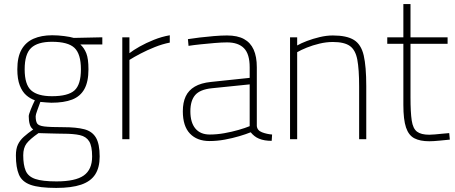

<svg xmlns="http://www.w3.org/2000/svg" viewBox="-20 -683 2233 942"><path d="M256 239Q173 239 130.5 224Q88 209 73 174Q58 139 58 80Q58 47 68 26Q78 5 97 -12Q116 -29 143 -48Q131 -56 126 -73Q121 -90 121 -113Q121 -121 131 -146Q141 -171 151 -191Q128 -199 108.5 -216Q89 -233 77 -264Q65 -295 65 -343Q65 -403 85.5 -439.5Q106 -476 144.5 -493Q183 -510 236 -510Q265 -510 295.5 -506Q326 -502 342 -497L482 -500V-465H374Q393 -448 403.5 -421.5Q414 -395 414 -343Q414 -282 394 -246Q374 -210 334 -194.5Q294 -179 232 -179Q226 -179 206.5 -180.5Q187 -182 178 -183Q171 -164 163 -142Q155 -120 155 -113Q155 -89 162 -77.5Q169 -66 198 -62.5Q227 -59 292 -59Q354 -59 393 -49Q432 -39 450.5 -8Q469 23 469 85Q469 139 447 173Q425 207 378 223Q331 239 256 239ZM257 207Q350 207 391 178Q432 149 432 85Q432 34 417.5 10.5Q403 -13 372 -20Q341 -27 290 -27Q280 -27 260.5 -27.5Q241 -28 220 -28.5Q199 -29 184.5 -29.5Q170 -30 169 -30Q126 0 110 21.5Q94 43 94 79Q94 126 106 154.5Q118 183 153 195Q188 207 257 207ZM235 -211Q314 -211 345.5 -239.5Q377 -268 377 -343Q377 -418 345.5 -448Q314 -478 235 -478Q165 -478 133 -448Q101 -418 101 -343Q101 -268 133 -239.5Q165 -211 235 -211Z M580 0V-500H615V-422Q634 -437 665 -454.5Q696 -472 734.5 -487.5Q773 -503 813 -510V-474Q777 -467 739.5 -452Q702 -437 669.5 -420Q637 -403 615 -389V0Z M1008 9Q947 9 912 -27.5Q877 -64 877 -137Q877 -180 891 -210Q905 -240 935.5 -258Q966 -276 1015 -281L1205 -301V-353Q1205 -418 1177 -446.5Q1149 -475 1094 -475Q1068 -475 1033 -472Q998 -469 964 -465.5Q930 -462 905 -458L902 -491Q926 -495 960 -499Q994 -503 1029.5 -506Q1065 -509 1094 -509Q1145 -509 1177 -491.5Q1209 -474 1224.5 -439.5Q1240 -405 1240 -353V-65Q1242 -43 1265.5 -34Q1289 -25 1315 -23L1313 8Q1296 8 1280 5.5Q1264 3 1250 -3Q1238 -8 1228 -16Q1218 -24 1210 -34Q1188 -25 1154.5 -15Q1121 -5 1083 2Q1045 9 1008 9ZM1009 -23Q1044 -23 1080.5 -29.5Q1117 -36 1150 -45.5Q1183 -55 1205 -64V-269L1019 -250Q961 -244 937.5 -216.5Q914 -189 914 -137Q914 -82 938.5 -52.5Q963 -23 1009 -23Z M1403 0V-500H1438V-460Q1457 -471 1486 -482Q1515 -493 1548.5 -501Q1582 -509 1613 -509Q1681 -509 1716.5 -487Q1752 -465 1764.5 -411Q1777 -357 1777 -260V0H1742V-258Q1742 -343 1733 -390.5Q1724 -438 1696.5 -457.5Q1669 -477 1613 -477Q1581 -477 1547.5 -469Q1514 -461 1485.5 -449.5Q1457 -438 1438 -427V0Z M2086 10Q2041 10 2013 -4.5Q1985 -19 1972 -57.5Q1959 -96 1959 -168V-468H1880V-500H1959V-663H1994V-500H2176V-468H1994V-206Q1994 -132 2000 -92Q2006 -52 2026 -37Q2046 -22 2086 -22Q2096 -22 2113.5 -23.5Q2131 -25 2150 -27Q2169 -29 2184 -30L2187 2Q2166 4 2136 7Q2106 10 2086 10Z"/></svg>

Font: TitilliumWeb ExtraLight
Style: Regular
Weight: 400
Designer: Mohamed Gaber, Accademia di Belle Arti di Urbino and others
Foundry: Kief Type Foundry, Accademia di Belle Arti di Urbino and others
Version: Version 3.000; ttfautohint (v1.8.2)